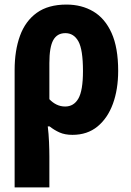

<svg xmlns="http://www.w3.org/2000/svg" viewBox="-20 -580 574 840"><path d="M44 240V-274Q44 -359 67.5 -423.5Q91 -488 141 -524Q191 -560 271 -560Q337 -560 388 -530Q439 -500 468 -436Q497 -372 497 -270Q497 -189 474 -126Q451 -63 406.5 -26.5Q362 10 297 10Q264 10 240.5 -0.5Q217 -11 197 -27H189Q193 6 194.5 41.5Q196 77 196 105V240ZM265 -114Q303 -114 323 -149Q343 -184 343 -269Q343 -363 323 -399Q303 -435 266 -435Q230 -435 213 -404.5Q196 -374 196 -304V-146Q210 -131 227.5 -122.5Q245 -114 265 -114Z"/></svg>

Font: Noto Sans Condensed ExtraBold
Style: Regular
Weight: 800
Width: 3
Designer: Monotype Design Team
Foundry: Monotype Imaging Inc.
Version: Version 2.013; ttfautohint (v1.8.4.7-5d5b)